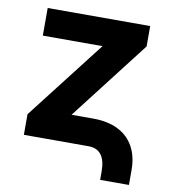

<svg xmlns="http://www.w3.org/2000/svg" viewBox="-76 -595 696 789"><g transform="rotate(10 272.0 -201.0)"><path d="M323.2 0H53.7V-85.9L308.6 -415H59.6V-530.3H487.3V-445.3L232.4 -115.2H323.2Q383.8 -115.2 427 -93.5Q470.2 -71.8 492.4 -31Q514.6 9.8 514.6 65.4V127.9H394.5V92.8Q394.5 0 323.2 0Z"/></g></svg>

Font: Pretendard Std
Style: Bold
Weight: 700
Designer: Base glyphs from Inter by Rasmus Andersson; Hangeul glyphs from Noto Sans CJK(Source Han Sans) by Jang Soo-young and Kan
Foundry: Kil Hyung-jin
Version: Version 1.309